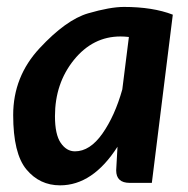

<svg xmlns="http://www.w3.org/2000/svg" viewBox="-20 -541 557 568"><path d="M201.7 -93.3Q246.1 -93.3 283 -145.8Q319.8 -198.2 341.8 -276.4L361.3 -431.6Q347.7 -433.1 336.4 -433.1Q254.9 -433.1 198.7 -363.8Q142.6 -294.4 142.6 -197.3Q142.6 -143.1 159.7 -118.2Q176.8 -93.3 201.7 -93.3ZM346.7 -520.5Q432.1 -520.5 491.2 -497.6L429.2 0H363.8Q323.7 0 323.7 -37.1L327.6 -106.9Q254.4 7.3 157.7 7.3Q97.2 7.3 58.1 -39.8Q19 -86.9 19 -200.7Q19 -314.5 97.2 -398.4Q175.3 -482.4 240.5 -501.5Q305.7 -520.5 346.7 -520.5Z"/></svg>

Font: Lato-BoldItalic
Style: Bold Italic
Weight: 700
Italic angle: -7°
Designer: Lukasz Dziedzic
Foundry: tyPoland Lukasz Dziedzic
Version: Version 1.104; Western+Polish opensource